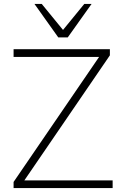

<svg xmlns="http://www.w3.org/2000/svg" viewBox="-20 -955 615 975"><path d="M49 0V-31L499 -689V-666H49V-705H538V-674L88 -16V-39H552V0ZM276 -765 155 -935H192L300 -803L408 -935H445L324 -765Z"/></svg>

Font: Nunito Sans 12pt ExtraLight
Style: Regular
Weight: 200
Designer: Vernon Adams
Foundry: Vernon Adams
Version: Version 3.101;gftools[0.9.27]